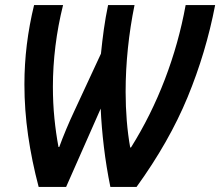

<svg xmlns="http://www.w3.org/2000/svg" viewBox="-20 -734 866 755"><path d="M132 1Q105 -101 90.5 -201.5Q76 -302 76 -402Q76 -481 85.5 -558.5Q95 -636 114 -714H228Q208 -634 198 -553Q188 -472 188 -393Q188 -328 194 -268.5Q200 -209 210 -156H213Q225 -189 240.5 -226Q256 -263 273 -299L377 -523Q382 -573 388.5 -619.5Q395 -666 405 -714H509Q492 -631 483 -544.5Q474 -458 474 -373Q474 -315 478.5 -259.5Q483 -204 492 -154H495Q574 -280 628.5 -422.5Q683 -565 710 -714H826Q790 -527 717.5 -351.5Q645 -176 517 1H414Q398 -77 388.5 -156.5Q379 -236 376 -307L240 1Z"/></svg>

Font: Noto Sans Condensed SemiBold
Style: Italic
Weight: 600
Width: 3
Italic angle: -12°
Designer: Monotype Design Team
Foundry: Monotype Imaging Inc.
Version: Version 2.013; ttfautohint (v1.8.4.7-5d5b)